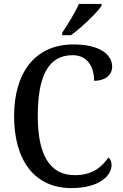

<svg xmlns="http://www.w3.org/2000/svg" viewBox="-20 -951 626 981"><path d="M298 -784V-771H342C396 -809 475 -886 499 -921V-931H383C364 -886 326 -826 298 -784ZM345 10C492 10 550 -57 550 -107C550 -125 544 -139 534 -146C501 -100 455 -56 362 -56C228 -56 173 -170 173 -358C173 -554 222 -669 351 -669C433 -669 461 -601 461 -538C516 -538 553 -567 553 -610C553 -674 487 -724 356 -724C156 -724 52 -576 52 -358C52 -137 152 10 345 10Z"/></svg>

Font: Noto Serif Ethiopic SemiCondensed Medium
Style: Regular
Weight: 500
Width: 4
Designer: Monotype Design Team
Foundry: Monotype Imaging Inc.
Version: Version 2.102